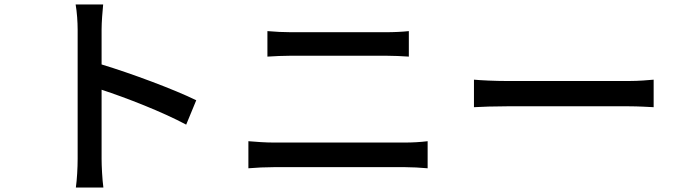

<svg xmlns="http://www.w3.org/2000/svg" viewBox="-20 -802 3040 858"><path d="M857 -354C757 -403 566 -474 434 -514V-670C434 -705 438 -749 441 -782H318C324 -748 327 -702 327 -670V-92C327 -53 324 1 319 36H442C437 0 434 -61 434 -92V-401C544 -365 706 -302 812 -245Z M1090 -50C1125 -53 1166 -55 1203 -55H1791C1819 -55 1858 -53 1891 -50V-171C1859 -167 1823 -165 1791 -165H1203C1166 -165 1126 -168 1090 -171ZM1175 -549C1207 -551 1246 -553 1282 -553H1703C1737 -553 1779 -551 1807 -549V-663C1780 -660 1741 -658 1703 -658H1281C1248 -658 1208 -660 1175 -663Z M2098 -323C2131 -325 2190 -327 2246 -327H2790C2834 -327 2879 -324 2901 -323V-446C2877 -444 2838 -440 2789 -440H2246C2192 -440 2130 -443 2098 -446Z"/></svg>

Font: Noto Sans CJK JP Medium
Style: Regular
Weight: 500
Designer: Ryoko NISHIZUKA (kana & ideographs); Paul D. Hunt (Latin, Greek & Cyrillic); Wenlong ZHANG (bopomofo); Sandoll Communica
Foundry: Adobe Systems Incorporated
Version: Version 1.004;PS 1.004;hotconv 1.0.82;makeotf.lib2.5.63406